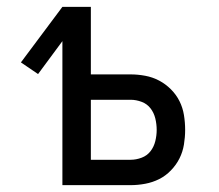

<svg xmlns="http://www.w3.org/2000/svg" viewBox="-20 -540 640 560"><path d="M162 0V-420L91 -324L41 -358L162 -520H245V-323H361Q382 -323 403.5 -319Q425 -315 444 -305Q463 -295 478.5 -279.5Q494 -264 503.5 -245Q513 -226 516.5 -204.5Q520 -183 520 -161Q520 -140 516.5 -118.5Q513 -97 503.5 -78Q494 -59 478.5 -43Q463 -27 444 -17.5Q425 -8 403.5 -4Q382 0 361 0ZM361 -74Q377 -74 393 -80Q409 -86 419 -99Q429 -112 433 -128.5Q437 -145 437 -161Q437 -178 433 -194.5Q429 -211 419 -224Q409 -237 393 -243Q377 -249 361 -249H245V-74Z"/></svg>

Font: Iosevka Extended
Style: Regular
Weight: 400
Width: 7
Monospace: yes
Designer: Belleve Invis
Foundry: Belleve Invis
Version: Version 32.5.0; ttfautohint (v1.8.4)